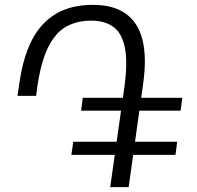

<svg xmlns="http://www.w3.org/2000/svg" viewBox="-20 -764 810 791"><path d="M510 7H434L492 -402Q507 -508.5 494.2 -569Q481.5 -629.5 445.8 -654.2Q410 -679 356 -679Q298 -679 253.5 -654.8Q209 -630.5 178.8 -570.2Q148.5 -510 133 -402L129 -369H52L60 -422Q74.5 -526.5 111.2 -598.2Q148 -670 210.2 -707Q272.5 -744 363 -744Q447 -744 498 -707.8Q549 -671.5 567 -599.8Q585 -528 570 -421ZM703 -126H274L282 -180H710ZM724 -308H314L321 -361H731Z"/></svg>

Font: Merriweather Sans Variable Regular
Style: Italic
Weight: 300
Italic angle: -8°
Designer: Eben Sorkin
Foundry: Eben Sorkin
Version: Version 2.001